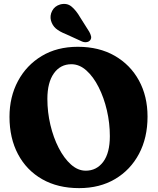

<svg xmlns="http://www.w3.org/2000/svg" viewBox="-20 -956 814 991"><path d="M381.5 -714.5Q491 -714.5 571.8 -668.2Q652.5 -622 697 -540.8Q741.5 -459.5 741.5 -354Q741.5 -245 697.5 -162Q653.5 -79 574.2 -32Q495 15 388.5 15Q278.5 15 197.8 -31Q117 -77 73 -160Q29 -243 29 -353Q29 -456 72.8 -537.8Q116.5 -619.5 195.5 -667Q274.5 -714.5 381.5 -714.5ZM547 -253.5Q547 -320.5 531.8 -386.2Q516.5 -452 489.2 -506Q462 -560 426 -592.2Q390 -624.5 348.5 -624.5Q291.5 -624.5 258 -577.2Q224.5 -530 224.5 -445.5Q224.5 -377.5 240 -311.8Q255.5 -246 283 -192.5Q310.5 -139 346.2 -107Q382 -75 422.5 -75Q478.5 -75 512.8 -120.8Q547 -166.5 547 -253.5ZM394 -866 441 -791.5Q447.5 -779.5 450 -768.8Q452.5 -758 445.5 -748.5Q438.5 -740 426.5 -738.5Q414.5 -737 403 -742L322 -779Q286.5 -793 268.2 -809Q250 -825 243 -850Q236.5 -875.5 249.2 -900Q262 -924.5 290.5 -933Q325 -942 349 -922.2Q373 -902.5 394 -866Z"/></svg>

Font: Fraunces 72pt SuperSoft
Style: Bold
Weight: 700
Version: Version 1.000;[0bf87f6ff]